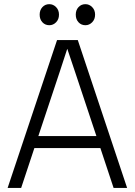

<svg xmlns="http://www.w3.org/2000/svg" viewBox="-20 -924 662 944"><path d="M17.5 0 260.5 -727H362.5L605 0H538.5L473.5 -196H149L84 0ZM273.5 -570.5 168.5 -255H454L349 -570.5L311 -683.5H310.5ZM222.5 -800Q202 -800 188.5 -814.5Q175 -829 175 -852Q175 -874.5 188.5 -889Q202 -903.5 222.5 -903.5Q241.5 -903.5 255.8 -889Q270 -874.5 270 -852Q270 -829 255.8 -814.5Q241.5 -800 222.5 -800ZM400 -800Q379.5 -800 366 -814.5Q352.5 -829 352.5 -852Q352.5 -874.5 366 -889Q379.5 -903.5 400 -903.5Q419 -903.5 433.2 -889Q447.5 -874.5 447.5 -852Q447.5 -829 433.2 -814.5Q419 -800 400 -800Z"/></svg>

Font: Spline Sans Light
Style: Regular
Weight: 300
Designer: Eben Sorkin, Mirko Velimirovic
Foundry: Sorkin Type
Version: Version 1.000; ttfautohint (v1.8.3)